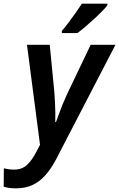

<svg xmlns="http://www.w3.org/2000/svg" viewBox="-96 -786 649 1046"><path d="M-8 240Q-32 240 -48 237.5Q-64 235 -76 231L-75 131Q-63 134 -49 136Q-35 138 -18 138Q24 138 51.5 112Q79 86 102 41L122 3L51 -542H175L200 -285Q202 -259 203.5 -228.5Q205 -198 205.5 -169.5Q206 -141 205 -121H209Q215 -137 224 -162Q233 -187 244 -214.5Q255 -242 267 -268L398 -542H533L209 83Q181 136 149 171Q117 206 78.5 223Q40 240 -8 240ZM241 -618Q258 -637 277.5 -663Q297 -689 316 -716Q335 -743 350 -766H489V-757Q479 -744 459.5 -724Q440 -704 416 -682Q392 -660 368.5 -640Q345 -620 326 -606H241Z"/></svg>

Font: Noto Sans Display SemiBold
Style: Italic
Weight: 600
Italic angle: -12°
Designer: Monotype Design Team
Foundry: Monotype Imaging Inc.
Version: Version 2.003